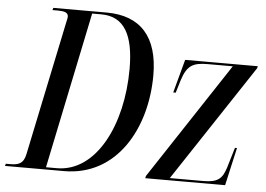

<svg xmlns="http://www.w3.org/2000/svg" viewBox="-81 -781 1175 848"><g transform="rotate(5 507.0 -357.0)"><path d="M-30 0H232C466 0 588 -221 588 -456C588 -625 510 -714 358 -714H122L119 -704H143C172 -704 189 -699 189 -681C189 -674 186 -664 183 -649L60 -60C51 -16 27 -10 -8 -10H-27ZM199 -10H151L295 -704H336C438 -704 481 -624 481 -475C481 -226 373 -10 199 -10ZM592 0H946L984 -168H975L948 -78C933 -31 915 -10 850 -10H700L1042 -527L1044 -536H722L682 -388H693L710 -444C731 -510 756 -526 823 -526H934L594 -10Z"/></g></svg>

Font: Noto Serif Display ExtraCondensed Medium
Style: Italic
Weight: 500
Width: 2
Italic angle: -12°
Designer: Monotype Design Team
Foundry: Monotype Imaging Inc.
Version: Version 2.009